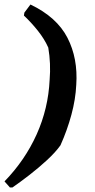

<svg xmlns="http://www.w3.org/2000/svg" viewBox="-33 -715 423 851"><path d="M102 -695Q219 -639 266 -547.5Q313 -456 305 -339Q302 -275 283.5 -206.5Q265 -138 235 -71Q213 -40 175 -5Q137 30 95.5 62Q54 94 22 116H11L-13 89Q78 -5 129.5 -119.5Q181 -234 187 -361Q193 -433 181 -504Q164 -542 135 -578.5Q106 -615 73 -646L75 -659Z"/></svg>

Font: Labrada
Style: Bold Italic
Weight: 700
Italic angle: -7°
Designer: Mercedes Jáuregui
Foundry: Omnibus-Type Team
Version: Version 1.000; ttfautohint (v1.8.4.7-5d5b)